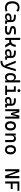

<svg xmlns="http://www.w3.org/2000/svg" viewBox="4178 -4962 1019 9415"><g transform="rotate(90 4687.5 -254.5)"><path d="M365.2 9.8Q42 9.8 42 -347.7Q42 -517.1 123.5 -610.1Q205.1 -703.1 353.5 -703.1Q425.3 -703.1 478.5 -680.4Q531.7 -657.7 556.2 -615.7L483.9 -543.9Q461.9 -577.1 428 -595.2Q394 -613.3 354.5 -613.3Q260.3 -613.3 203.4 -545.4Q146.5 -477.5 146.5 -352.5Q146.5 -80.1 381.8 -80.1Q452.6 -80.1 521.5 -109.4L543.9 -23.4Q459 9.8 365.2 9.8Z M985.4 4.9 980.5 -109.4H970.2Q964.4 -49.8 919.7 -20Q875 9.8 802.7 9.8Q721.7 9.8 677.2 -29.3Q632.8 -68.4 632.8 -139.6Q632.8 -221.7 694.1 -265.6Q755.4 -309.6 867.2 -309.6Q922.9 -309.6 964.8 -301.3V-325.2Q964.8 -377 928.5 -401.1Q892.1 -425.3 820.3 -427.2L696.3 -430.7L706.1 -522.5L810.5 -521Q939 -519 1001.2 -465.6Q1063.5 -412.1 1063.5 -309.6V-93.8L1151.4 -83V0ZM964.8 -221.7Q939.9 -225.6 915.3 -226.1Q890.6 -226.6 865.2 -226.6Q730.5 -226.6 730.5 -144.5Q730.5 -110.4 753.7 -91.8Q776.9 -73.2 819.3 -73.2Q867.7 -73.2 900.1 -89.8Q932.6 -106.4 948.7 -132.3Q964.8 -158.2 964.8 -185.5Z M1424.8 9.8Q1366.2 9.8 1324.5 6.3Q1282.7 2.9 1248 -4.9L1259.8 -98.6Q1311 -90.8 1350.3 -86.9Q1389.6 -83 1424.8 -83Q1503.4 -83 1538.8 -98.4Q1574.2 -113.8 1574.2 -147.5Q1574.2 -170.9 1561.8 -182.4Q1549.3 -193.8 1523.4 -200.2L1404.3 -230.5Q1327.6 -250 1291.7 -278.8Q1255.9 -307.6 1255.9 -366.2Q1255.9 -451.2 1321 -489.3Q1386.2 -527.3 1531.2 -527.3Q1602.5 -527.3 1668 -517.6L1657.2 -427.7Q1617.7 -431.6 1587.4 -433.1Q1557.1 -434.6 1528.3 -434.6Q1441.4 -434.6 1402.3 -419.7Q1363.3 -404.8 1363.3 -371.1Q1363.3 -348.6 1379.4 -338.6Q1395.5 -328.6 1428.7 -320.3L1524.4 -296.9Q1606 -277.3 1643.8 -244.6Q1681.6 -211.9 1681.6 -149.4Q1681.6 -65.9 1620.6 -28.1Q1559.6 9.8 1424.8 9.8Z M1835.9 0V-732.4H1939.5V-289.1H1967.8Q2032.2 -289.1 2073.7 -311.3Q2115.2 -333.5 2138.9 -383.8Q2162.6 -434.1 2173.8 -517.6H2281.2Q2257.3 -327.1 2162.1 -250.5L2314.5 0H2186.5L2066.9 -204.6Q2032.2 -196.3 1992.2 -196.3H1939.5V0Z M2743.2 4.9 2738.3 -109.4H2728Q2722.2 -49.8 2677.5 -20Q2632.8 9.8 2560.5 9.8Q2479.5 9.8 2435.1 -29.3Q2390.6 -68.4 2390.6 -139.6Q2390.6 -221.7 2451.9 -265.6Q2513.2 -309.6 2625 -309.6Q2680.7 -309.6 2722.7 -301.3V-325.2Q2722.7 -377 2686.3 -401.1Q2649.9 -425.3 2578.1 -427.2L2454.1 -430.7L2463.9 -522.5L2568.4 -521Q2696.8 -519 2759 -465.6Q2821.3 -412.1 2821.3 -309.6V-93.8L2909.2 -83V0ZM2722.7 -221.7Q2697.8 -225.6 2673.1 -226.1Q2648.4 -226.6 2623 -226.6Q2488.3 -226.6 2488.3 -144.5Q2488.3 -110.4 2511.5 -91.8Q2534.7 -73.2 2577.1 -73.2Q2625.5 -73.2 2658 -89.8Q2690.4 -106.4 2706.5 -132.3Q2722.7 -158.2 2722.7 -185.5Z M2966.3 234.4 2961.4 141.6 3042.5 131.8Q3104.5 124.5 3144.8 94.2Q3185.1 64 3212.9 0H3162.6L2956.5 -517.6H3064L3232.9 -78.1H3240.2L3366.7 -517.6H3474.1L3324.7 -45.9Q3295.4 46.9 3259 103.5Q3222.7 160.2 3173.1 188.5Q3123.5 216.8 3054.2 224.6Z M3769 9.8Q3667.5 9.8 3615 -57.1Q3562.5 -124 3562.5 -253.9Q3562.5 -388.7 3615 -458Q3667.5 -527.3 3769 -527.3Q3827.1 -527.3 3863.5 -500Q3899.9 -472.7 3906.2 -423.8H3916V-732.4H4019.5V0L3926.8 4.9L3916.5 -93.8H3906.2Q3901.4 -44.9 3865 -17.6Q3828.6 9.8 3769 9.8ZM3916 -241.2V-276.4Q3916 -439.5 3792 -439.5Q3665 -439.5 3665 -253.9Q3665 -78.1 3792 -78.1Q3916 -78.1 3916 -241.2Z M4179.7 0V-90.8H4377V-426.8H4209V-517.6H4480.5V-90.8H4639.6V0ZM4425.3 -599.6Q4395.5 -599.6 4374.3 -620.8Q4353 -642.1 4353 -671.9Q4353 -702.1 4374.3 -723.1Q4395.5 -744.1 4425.3 -744.1Q4455.6 -744.1 4476.6 -723.1Q4497.6 -702.1 4497.6 -671.9Q4497.6 -642.1 4476.6 -620.8Q4455.6 -599.6 4425.3 -599.6Z M5086.9 4.9 5082 -109.4H5071.8Q5065.9 -49.8 5021.2 -20Q4976.6 9.8 4904.3 9.8Q4823.2 9.8 4778.8 -29.3Q4734.4 -68.4 4734.4 -139.6Q4734.4 -221.7 4795.7 -265.6Q4856.9 -309.6 4968.8 -309.6Q5024.4 -309.6 5066.4 -301.3V-325.2Q5066.4 -377 5030 -401.1Q4993.7 -425.3 4921.9 -427.2L4797.9 -430.7L4807.6 -522.5L4912.1 -521Q5040.5 -519 5102.8 -465.6Q5165 -412.1 5165 -309.6V-93.8L5252.9 -83V0ZM5066.4 -221.7Q5041.5 -225.6 5016.8 -226.1Q4992.2 -226.6 4966.8 -226.6Q4832 -226.6 4832 -144.5Q4832 -110.4 4855.2 -91.8Q4878.4 -73.2 4920.9 -73.2Q4969.2 -73.2 5001.7 -89.8Q5034.2 -106.4 5050.3 -132.3Q5066.4 -158.2 5066.4 -185.5Z M5335.9 0V-693.4H5487.3L5562.5 -395.5H5570.3L5645.5 -693.4H5796.9V0H5699.2V-570.3H5686.5L5611.3 -283.2H5521.5L5446.3 -570.3H5433.6V0Z M6152.3 9.8Q6044.9 9.8 5985.4 -60.5Q5925.8 -130.9 5925.8 -258.8Q5925.8 -387.2 5985.4 -457.3Q6044.9 -527.3 6152.3 -527.3Q6260.3 -527.3 6319.6 -457.3Q6378.9 -387.2 6378.9 -258.8Q6378.9 -130.9 6319.6 -60.5Q6260.3 9.8 6152.3 9.8ZM6152.3 -83Q6209.5 -83 6240.5 -128.9Q6271.5 -174.8 6271.5 -258.8Q6271.5 -343.3 6240.5 -388.9Q6209.5 -434.6 6152.3 -434.6Q6095.2 -434.6 6064.2 -388.9Q6033.2 -343.3 6033.2 -258.8Q6033.2 -174.8 6064.2 -128.9Q6095.2 -83 6152.3 -83Z M6845.7 0V-336.9Q6845.7 -383.8 6821.3 -409.2Q6796.9 -434.6 6752.9 -434.6Q6630.9 -434.6 6630.9 -291V0H6527.3V-517.6H6621.1L6629.4 -423.8H6640.6Q6649.4 -527.3 6777.3 -527.3Q6859.4 -527.3 6904.3 -477.5Q6949.2 -427.7 6949.2 -336.9V0Z M7324.2 9.8Q7216.8 9.8 7157.2 -60.5Q7097.7 -130.9 7097.7 -258.8Q7097.7 -387.2 7157.2 -457.3Q7216.8 -527.3 7324.2 -527.3Q7432.1 -527.3 7491.5 -457.3Q7550.8 -387.2 7550.8 -258.8Q7550.8 -130.9 7491.5 -60.5Q7432.1 9.8 7324.2 9.8ZM7324.2 -83Q7381.3 -83 7412.4 -128.9Q7443.4 -174.8 7443.4 -258.8Q7443.4 -343.3 7412.4 -388.9Q7381.3 -434.6 7324.2 -434.6Q7267.1 -434.6 7236.1 -388.9Q7205.1 -343.3 7205.1 -258.8Q7205.1 -174.8 7236.1 -128.9Q7267.1 -83 7324.2 -83Z M7617.2 0Z M8585.9 0 8386.7 -527.3H8377V0H8275.4V-693.4H8406.2L8605.5 -166H8615.2V-693.4H8716.8V0Z M8877 0V-693.4H9335.9V-600.6H8978.5V-364.3H9248V-271.5H8978.5V0Z"/></g></svg>

Font: CaskaydiaMono NF
Style: Regular
Weight: 400
Designer: Aaron Bell
Foundry: Saja Typeworks
Version: Version 2111.001; ttfautohint (v1.8.4);Nerd Fonts 3.1.1